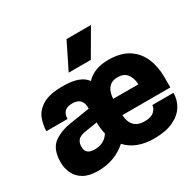

<svg xmlns="http://www.w3.org/2000/svg" viewBox="-168 -969 1195 1171"><g transform="rotate(-30 429.5 -383.5)"><path d="M30 0ZM599 13Q472 13 405 -61Q321 13 204 13Q141 13 103 -9Q65 -31 47.5 -67.5Q30 -104 30 -146Q30 -241 83.5 -278.5Q137 -316 221 -326L342 -345V-351Q342 -423 270 -423Q199 -423 199 -355H50Q50 -399 66.5 -442Q83 -485 131 -514Q179 -543 275 -543Q397 -543 438 -484Q492 -543 594 -543Q679 -543 733 -508.5Q787 -474 812.5 -414.5Q838 -355 838 -279V-208H500Q506 -107 600 -107Q646 -107 667.5 -127.5Q689 -148 689 -170H838Q838 -120 812 -78.5Q786 -37 733 -12Q680 13 599 13ZM250 -111Q318 -111 351 -163L352 -164Q342 -203 342 -248L253 -234Q215 -227 201 -210Q187 -193 187 -164Q187 -111 250 -111ZM679 -322Q672 -423 590 -423Q508 -423 501 -322ZM609 -596ZM502 -596H346L437 -780H609Z"/></g></svg>

Font: Tanohe Sans
Style: Bold
Weight: 700
Designer: Village Type and Design LLC & Cristiano Sobral
Foundry: Cooper Hewitt Smithsonian Design Museum
Version: Version 1.00;September 29, 2021;FontCreator 13.0.0.2655 64-b